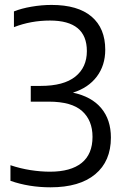

<svg xmlns="http://www.w3.org/2000/svg" viewBox="-20 -770 516 799"><path d="M190 9.5Q101 9.5 23.5 -17.5V-82.5Q63.5 -69 106.2 -62.2Q149 -55.5 188 -55.5Q274.5 -55.5 319.8 -92Q365 -128.5 365 -200.5Q365 -269 321.5 -308Q278 -347 183 -347H108V-412.5H149.5Q245 -412.5 293.2 -451Q341.5 -489.5 341.5 -557.5Q341.5 -684.5 188 -684.5Q108.5 -684.5 38 -657V-722.5Q69 -735 111.2 -742.2Q153.5 -749.5 194.5 -749.5Q304 -749.5 361 -701Q418 -652.5 418 -563Q418 -498 382.8 -451.2Q347.5 -404.5 283.5 -384.5Q361 -368 401.2 -320Q441.5 -272 441.5 -197.5Q441.5 -99 376.2 -44.8Q311 9.5 190 9.5Z"/></svg>

Font: Encode Sans SmCnd
Style: Regular
Weight: 400
Width: 4
Designer: Multiple Designers
Foundry: Impallari Type
Version: Version 3.002; ttfautohint (v1.8.3) -l 8 -r 50 -G 200 -x 14 